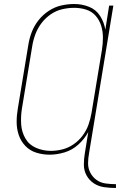

<svg xmlns="http://www.w3.org/2000/svg" viewBox="-20 -763 616 957"><path d="M558 174V155Q532 155 506.5 151.5Q481 148 461.5 134Q442 120 430.5 98.5Q419 77 419 51.5Q419 26 424 0L545 -735H524L505 -615Q499 -652 479 -683.5Q459 -715 424 -729Q389 -743 350 -743Q317 -743 284.5 -735.5Q252 -728 222.5 -708.5Q193 -689 171.5 -661.5Q150 -634 138 -602.5Q126 -571 121 -538L69 -223Q63 -189 63 -155Q63 -121 73.5 -90Q84 -59 106.5 -35.5Q129 -12 161 -2Q193 8 227 8Q264 8 302 -3.5Q340 -15 370.5 -42.5Q401 -70 420 -105L403 0Q398 29 398 58Q398 87 411.5 111.5Q425 136 448 151Q471 166 499.5 170Q528 174 558 174ZM233 -11Q195 -11 160 -26Q125 -41 106.5 -73Q88 -105 85.5 -143Q83 -181 89 -220L141 -535Q146 -565 157 -594Q168 -623 187.5 -648.5Q207 -674 233.5 -692Q260 -710 290 -717Q320 -724 350 -724Q381 -724 409.5 -715Q438 -706 457 -684Q476 -662 484.5 -634Q493 -606 493 -575.5Q493 -545 488 -514L436 -199Q431 -170 421 -141.5Q411 -113 392 -87.5Q373 -62 347 -44Q321 -26 291.5 -18.5Q262 -11 233 -11Z"/></svg>

Font: Iosevka Sparkle Thin Oblique
Style: Regular
Weight: 100
Italic angle: -9°
Designer: Belleve Invis
Foundry: Belleve Invis
Version: Version 4.5.0; ttfautohint (v1.8.3)